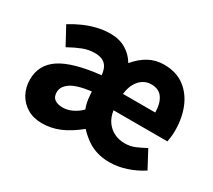

<svg xmlns="http://www.w3.org/2000/svg" viewBox="-115 -789 1126 1015"><g transform="rotate(30 447.5 -282.0)"><path d="M223 14Q172 14 134 -8.5Q96 -31 75 -69.5Q54 -108 54 -156Q54 -246 129.5 -296Q205 -346 371 -364Q369 -389 360 -408Q351 -427 332 -437.5Q313 -448 281 -448Q245 -448 209 -434Q173 -420 132 -397L74 -504Q109 -526 146.5 -542.5Q184 -559 223 -568.5Q262 -578 303 -578Q357 -578 397 -554.5Q437 -531 461 -490Q497 -533 538.5 -555.5Q580 -578 630 -578Q704 -578 753.5 -541.5Q803 -505 828.5 -443Q854 -381 854 -304Q854 -282 851.5 -264Q849 -246 847 -235H518Q524 -195 543.5 -168Q563 -141 592 -127Q621 -113 656 -113Q689 -113 717.5 -125Q746 -137 777 -154L833 -49Q789 -20 737.5 -3Q686 14 635 14Q593 14 557.5 3Q522 -8 493 -29Q464 -50 440 -76Q380 -28 329 -7Q278 14 223 14ZM277 -113Q306 -113 334.5 -126.5Q363 -140 387 -164Q380 -181 376 -201Q372 -221 371 -240L369 -264Q283 -253 246.5 -228Q210 -203 210 -168Q210 -139 228 -126Q246 -113 277 -113ZM518 -335H715Q715 -388 693 -421Q671 -454 623 -454Q597 -454 575 -440.5Q553 -427 538 -401Q523 -375 518 -335Z"/></g></svg>

Font: Noto Sans SC ExtraBold
Style: Regular
Weight: 800
Designer: Ryoko NISHIZUKA 西塚涼子 (kana, bopomofo & ideographs); Paul D. Hunt (Latin, Greek & Cyrillic); Sandoll Communications 산돌커뮤니
Foundry: Adobe
Version: Version 2.004-H2;hotconv 1.0.118;makeotfexe 2.5.65603